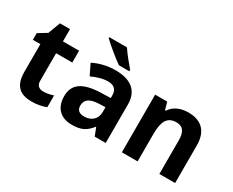

<svg xmlns="http://www.w3.org/2000/svg" viewBox="-108 -1165 1911 1574"><g transform="rotate(30 847.5 -378.0)"><path d="M308 -109C269 -109 243 -129 243 -171V-434H396V-546H243V-662H148L105 -547L23 -497V-434H94V-171C94 -30 167 10 265 10C321 10 370 -1 402 -15V-126C371 -116 341 -109 308 -109Z M722 -766H555V-756C593 -719 687 -641 738 -606H837V-619C805 -656 751 -721 722 -766ZM736 -557C659 -557 585 -538 527 -508L576 -407C627 -430 677 -447 730 -447C783 -447 815 -421 815 -364V-340L720 -337C557 -331 476 -279 476 -163C476 -45 548 10 645 10C736 10 779 -15 826 -74H830L859 0H963V-364C963 -494 882 -557 736 -557ZM757 -251 815 -253V-208C815 -138 765 -99 701 -99C658 -99 629 -116 629 -162C629 -214 661 -248 757 -251Z M1426 -556C1358 -556 1293 -532 1258 -476H1250L1230 -546H1116V0H1265V-257C1265 -373 1292 -437 1383 -437C1444 -437 1471 -397 1471 -319V0H1620V-356C1620 -496 1543 -556 1426 -556Z"/></g></svg>

Font: Noto Sans Lisu
Style: Bold
Weight: 700
Designer: Monotype Design Team. David Williams.
Foundry: Monotype Imaging Inc.
Version: Version 2.102